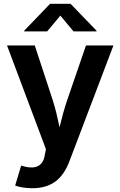

<svg xmlns="http://www.w3.org/2000/svg" viewBox="-20 -786 636 1014"><path d="M60.1 193.8C79.1 201.7 113.3 208 150.9 208C255.9 208 312.5 154.8 346.2 66.9L579.1 -545.9H434.1L334.5 -256.3C318.8 -209.5 306.2 -162.6 294.4 -113.8C284.2 -162.6 273.9 -209 258.8 -256.3L163.6 -545.9H17.1L222.7 2L216.3 33.7C207.5 91.3 167 108.4 108.4 93.3L91.8 88.4ZM229 -620.1 298.8 -703.6 368.2 -620.1H489.7V-624L352.5 -766.1H244.6L107.9 -624V-620.1Z"/></svg>

Font: Raveo SemiBold
Style: Regular
Weight: 600
Designer: Jakub Foglar, Rasmus Andersson (Inter)
Foundry: Jakubfoglar.com
Version: Version 1.100;Glyphs 3.2.3 (3260)